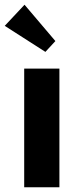

<svg xmlns="http://www.w3.org/2000/svg" viewBox="-52 -787 320 807"><path d="M49.7 0V-498.7H197.7V0ZM138.8 -568.9 -32.1 -678.4 51.1 -767.1 180.8 -614.4Z"/></svg>

Font: Sutasoma
Style: Regular
Weight: 400
Designer: Izhar Fathurrohim, Akbar Rohmanto, Arusyal Khofiqoini
Foundry: Kiwari Kolektiv
Version: Version 1.102